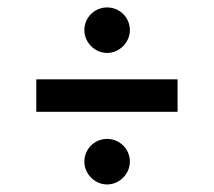

<svg xmlns="http://www.w3.org/2000/svg" viewBox="-20 -564 578 519"><path d="M269.5 -543.9C235.4 -543.9 208 -516.6 208 -482.4C208 -450.2 235.4 -420.9 269.5 -420.9C303.7 -420.9 331.1 -450.2 331.1 -482.4C331.1 -516.6 303.7 -543.9 269.5 -543.9ZM78.1 -349.6V-261.7H460V-349.6ZM269.5 -188.5C235.4 -188.5 208 -161.1 208 -127C208 -94.7 235.4 -65.4 269.5 -65.4C303.7 -65.4 331.1 -94.7 331.1 -127C331.1 -161.1 303.7 -188.5 269.5 -188.5Z"/></svg>

Font: Sen-gleads
Style: Italic
Weight: 400
Designer: Kosal Sen, Philatype
Foundry: Philatype
Version: Version 1.004; ttfautohint (v1.8.3)